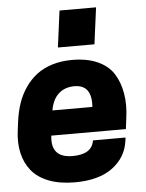

<svg xmlns="http://www.w3.org/2000/svg" viewBox="-55 -816 666 874"><g transform="rotate(-5 278.0 -379.5)"><path d="M417 -772 395 -605H228L250 -772ZM503.9 -208H163.1Q150.9 -106.9 252 -106.9Q340.8 -106.9 350.1 -169.9H499L497.1 -154.8Q486.8 -79.6 424.1 -33.2Q361.3 13.2 252 13.2Q183.1 13.2 132.8 -6.3Q82.5 -25.9 54.4 -60.8Q26.4 -95.7 15.9 -142.6Q5.4 -189.5 13.2 -246.1L18.1 -284.2Q23.9 -329.6 37.1 -368.2Q50.3 -406.7 72.8 -439.2Q95.2 -471.7 125.2 -494.6Q155.3 -517.6 196.5 -530.3Q237.8 -543 287.1 -543Q355 -543 403.1 -521.5Q451.2 -500 475.8 -461.9Q500.5 -423.8 509.8 -370.8Q519 -317.9 509.8 -254.9ZM287.1 -422.9Q243.7 -422.9 215.3 -397.5Q187 -372.1 178.2 -321.8H360.8Q368.2 -422.9 287.1 -422.9Z"/></g></svg>

Font: Cooper Hewitt
Style: Bold Italic
Weight: 712
Designer: Village Type and Design LLC
Foundry: Cooper Hewitt Smithsonian Design Museum
Version: 1.000